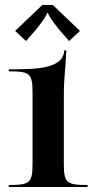

<svg xmlns="http://www.w3.org/2000/svg" viewBox="-20 -747 385 767"><path d="M40.5 -623.5 84 -583 123.5 -628.5C158.6 -671.9 166 -686.3 168 -694.5H172C174 -686.3 183 -670 216.5 -628.5L256 -583L299.5 -623.5L191 -727H149ZM15 0H330V-8C244.5 -8 235 -16.7 235 -95V-350C235 -409.1 236.7 -429.2 239.1 -457.4C240.8 -477.3 242.9 -502.3 245 -546H237C232 -474 136.2 -470 15 -470V-462C100.5 -462 110 -453.3 110 -375V-95C110 -16.7 100.5 -8 15 -8Z"/></svg>

Font: Prida01
Style: Black
Weight: 900
Designer: gluk
Foundry: gluk
Version: Version 00.072